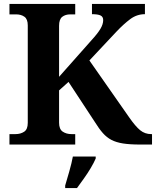

<svg xmlns="http://www.w3.org/2000/svg" viewBox="-20 -734 792 975"><path d="M28 0V-53H59Q84 -53 102.5 -65Q121 -77 121 -110V-605Q121 -637 104 -649Q87 -661 62 -661H28V-714H362V-661H337Q312 -661 296 -648.5Q280 -636 280 -603V-344L444 -529Q476 -564 490 -587.5Q504 -611 504 -632Q504 -649 490.5 -655.5Q477 -662 447 -662V-714H716V-662Q675 -662 641.5 -637Q608 -612 572 -574L434 -427L636 -138Q668 -92 692 -72.5Q716 -53 748 -53H752V0H692Q639 0 604.5 -5.5Q570 -11 546 -23.5Q522 -36 502.5 -58Q483 -80 462 -114L328 -318L280 -275V-111Q280 -78 298.5 -65.5Q317 -53 343 -53H362V0ZM311 208Q320 178 332 136Q344 94 350 61H466V71Q457 92 441 119Q425 146 406 172.5Q387 199 371 221H311Z"/></svg>

Font: Noto Serif Gurmukhi
Style: Bold
Weight: 700
Designer: Vaibhav Singh and the Monotype Design Team
Foundry: Monotype Imaging Inc.
Version: Version 2.004; ttfautohint (v1.8.4.7-5d5b)